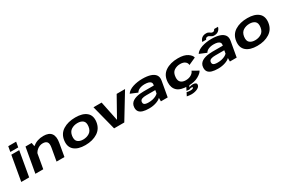

<svg xmlns="http://www.w3.org/2000/svg" viewBox="143 -2271 5855 3960"><g transform="rotate(-30 3070.5 -291.0)"><path d="M28.5 0H216.5L320 -589.5H132ZM165 -773 142.5 -648.5H330.5L352.5 -773Z M365 0H552.5L636.5 -478.5L616.5 -589.5H469.5ZM869 0H1057L1110.5 -307Q1135.5 -448 1082 -521.5Q1028.5 -595 895 -595Q743.5 -595 635 -505.8Q526.5 -416.5 512.5 -340.5L594.5 -287.5Q608.5 -366.5 671 -418Q733.5 -469.5 808.5 -469.5Q878.5 -469.5 908.5 -431.5Q938.5 -393.5 921.5 -298Z M1557 4.5Q1730.5 4.5 1849.5 -71.8Q1968.5 -148 1989.5 -298Q2009 -444.5 1920 -520.2Q1831 -596 1657 -596Q1482.5 -596 1363.5 -522Q1244.5 -448 1224 -298Q1204.5 -151.5 1293.5 -73.5Q1382.5 4.5 1557 4.5ZM1575.5 -118.5Q1493.5 -118.5 1446.2 -159Q1399 -199.5 1411.5 -296.5Q1425.5 -392.5 1490.8 -433Q1556 -473.5 1638 -473.5Q1720.5 -473.5 1767.5 -433.5Q1814.5 -393.5 1801.5 -296.5Q1788 -200.5 1722.8 -159.5Q1657.5 -118.5 1575.5 -118.5Z M2239.5 0H2482L2840.5 -589.5H2641L2380 -124H2378.5L2282.5 -589.5H2088.5Z M3073.5 7Q3125 7 3170 -1Q3215 -9 3251.5 -22.2Q3288 -35.5 3314.2 -51.5Q3340.5 -67.5 3354.5 -84.5L3354 0H3516L3580 -360.5Q3594.5 -440.5 3559.5 -492.2Q3524.5 -544 3446.2 -569.5Q3368 -595 3251.5 -595Q3192 -595 3134.5 -586.2Q3077 -577.5 3026 -560.8Q2975 -544 2936 -518Q2897 -492 2875 -457.5L3042 -388.5Q3058 -418 3088 -437Q3118 -456 3156.8 -465.2Q3195.5 -474.5 3237 -474.5Q3291 -474.5 3327.8 -463.8Q3364.5 -453 3381.8 -431Q3399 -409 3394 -375L3391 -356H3146Q3103.5 -356 3057.8 -351.2Q3012 -346.5 2969.8 -334.5Q2927.5 -322.5 2893.2 -301.2Q2859 -280 2838.2 -246.8Q2817.5 -213.5 2815 -166.5Q2811.5 -103 2840.8 -65Q2870 -27 2929.2 -10Q2988.5 7 3073.5 7ZM3127.5 -106.5Q3087.5 -106.5 3059.5 -113.2Q3031.5 -120 3017.8 -136.2Q3004 -152.5 3006 -181.5Q3007 -205 3019 -220.2Q3031 -235.5 3051.2 -243.8Q3071.5 -252 3098 -255.5Q3124.5 -259 3155.5 -259H3370L3357.5 -185.5Q3339 -164.5 3304.2 -146.2Q3269.5 -128 3223.8 -117.2Q3178 -106.5 3127.5 -106.5Z M4000.5 6Q4150.5 6 4244.5 -46.5Q4338.5 -99 4361 -150.5L4216.5 -232Q4203 -186 4149.2 -152.5Q4095.5 -119 4019.5 -119Q3945 -119 3902.2 -157.2Q3859.5 -195.5 3865.5 -278Q3872.5 -385.5 3936.8 -427.2Q4001 -469 4080.5 -469Q4156 -469 4197.5 -435.8Q4239 -402.5 4238.5 -354.5L4411 -432.5Q4404.5 -486 4326.8 -540.2Q4249 -594.5 4099 -594.5Q3916.5 -594.5 3798 -513.5Q3679.5 -432.5 3673 -266.5Q3668 -136 3745.5 -65Q3823 6 4000.5 6ZM3975 190.5Q4009 190.5 4043.5 184Q4078 177.5 4108 164.8Q4138 152 4158 133Q4178 114 4182 89.5Q4188.5 56.5 4165 40.2Q4141.5 24 4100 24Q4069.5 24 4040.5 32.2Q4011.5 40.5 3995.5 53L3985 83Q3995 77.5 4010.2 72.8Q4025.5 68 4039 68Q4055.5 68 4062.8 71.8Q4070 75.5 4068 85Q4066 96.5 4046 104.2Q4026 112 3991 112Q3966 112 3944.5 108.5Q3923 105 3907.5 101L3867.5 178Q3894 183.5 3921.5 187Q3949 190.5 3975 190.5ZM3985 83 4033 0H3958L3919.5 77Z M4716.5 7Q4768 7 4813 -1Q4858 -9 4894.5 -22.2Q4931 -35.5 4957.2 -51.5Q4983.5 -67.5 4997.5 -84.5L4997 0H5159L5223 -360.5Q5237.5 -440.5 5202.5 -492.2Q5167.5 -544 5089.2 -569.5Q5011 -595 4894.5 -595Q4835 -595 4777.5 -586.2Q4720 -577.5 4669 -560.8Q4618 -544 4579 -518Q4540 -492 4518 -457.5L4685 -388.5Q4701 -418 4731 -437Q4761 -456 4799.8 -465.2Q4838.5 -474.5 4880 -474.5Q4934 -474.5 4970.8 -463.8Q5007.5 -453 5024.8 -431Q5042 -409 5037 -375L5034 -356H4789Q4746.5 -356 4700.8 -351.2Q4655 -346.5 4612.8 -334.5Q4570.5 -322.5 4536.2 -301.2Q4502 -280 4481.2 -246.8Q4460.5 -213.5 4458 -166.5Q4454.5 -103 4483.8 -65Q4513 -27 4572.2 -10Q4631.5 7 4716.5 7ZM4770.5 -106.5Q4730.5 -106.5 4702.5 -113.2Q4674.5 -120 4660.8 -136.2Q4647 -152.5 4649 -181.5Q4650 -205 4662 -220.2Q4674 -235.5 4694.2 -243.8Q4714.5 -252 4741 -255.5Q4767.5 -259 4798.5 -259H5013L5000.5 -185.5Q4982 -164.5 4947.2 -146.2Q4912.5 -128 4866.8 -117.2Q4821 -106.5 4770.5 -106.5ZM4991.5 -626Q5034.5 -626 5062.8 -640.2Q5091 -654.5 5107.8 -674.8Q5124.5 -695 5132.8 -714Q5141 -733 5143 -743H5050.5Q5048.5 -735.5 5041.8 -725.2Q5035 -715 5023 -707.8Q5011 -700.5 4995.5 -700.5Q4976 -700.5 4962.5 -707.8Q4949 -715 4936.2 -724.8Q4923.5 -734.5 4906 -741.8Q4888.5 -749 4860 -749Q4816.5 -749 4787 -735.5Q4757.5 -722 4740.8 -702Q4724 -682 4715.8 -663.2Q4707.5 -644.5 4705 -634H4798Q4800.5 -641.5 4806.5 -651.8Q4812.5 -662 4824.5 -669Q4836.5 -676 4854.5 -676Q4872.5 -676 4885.5 -668.5Q4898.5 -661 4912.2 -651.2Q4926 -641.5 4944.2 -633.8Q4962.5 -626 4991.5 -626Z M5652.5 4.5Q5826 4.5 5945 -71.8Q6064 -148 6085 -298Q6104.5 -444.5 6015.5 -520.2Q5926.5 -596 5752.5 -596Q5578 -596 5459 -522Q5340 -448 5319.5 -298Q5300 -151.5 5389 -73.5Q5478 4.5 5652.5 4.5ZM5671 -118.5Q5589 -118.5 5541.8 -159Q5494.5 -199.5 5507 -296.5Q5521 -392.5 5586.2 -433Q5651.5 -473.5 5733.5 -473.5Q5816 -473.5 5863 -433.5Q5910 -393.5 5897 -296.5Q5883.5 -200.5 5818.2 -159.5Q5753 -118.5 5671 -118.5Z"/></g></svg>

Font: Anybody Expanded
Style: Bold Italic
Weight: 700
Width: 7
Italic angle: -10°
Version: Version 1.113;gftools[0.9.25]